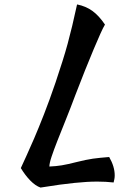

<svg xmlns="http://www.w3.org/2000/svg" viewBox="-20 -766 540 867"><path d="M473 -57Q498 -14 498 26Q498 35 496.5 42.5Q495 50 493 58Q476 56 457.5 55Q439 54 419 54Q395 54 370.5 55.5Q346 57 316 60Q286 63 249 68Q212 73 163 81Q140 73 117 49.5Q94 26 74 -7Q84 -29 99 -61.5Q114 -94 134 -140.5Q154 -187 178.5 -249.5Q203 -312 231 -394Q249 -448 262 -489Q275 -530 285.5 -568.5Q296 -607 306 -649Q316 -691 328 -746Q368 -738 397.5 -716.5Q427 -695 454 -655Q446 -642 433 -613Q420 -584 402.5 -542.5Q385 -501 364 -448.5Q343 -396 320 -336Q298 -277 277 -225Q256 -173 239.5 -131Q223 -89 213 -59Q203 -29 203 -14Q219 -15 232 -16Q245 -17 259 -19.5Q273 -22 289.5 -25.5Q306 -29 329 -35Q349 -40 366 -43.5Q383 -47 399.5 -49.5Q416 -52 433.5 -53.5Q451 -55 473 -57Z"/></svg>

Font: Sweet Mavka Script
Style: Regular
Weight: 500
Designer: Pablo Impallari/Anastassiya Vishnevskaya
Foundry: Pablo Impallari/ Anastassiya Vishnevskaya
Version: Version 2.0/www.impallari.com/   behance.net/sweetcherry